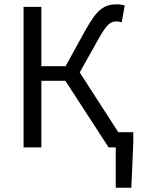

<svg xmlns="http://www.w3.org/2000/svg" viewBox="-20 -688 668 896"><path d="M520 188V0H487L285 -311H173V0H90V-656H173V-379H286L378 -546Q399 -583 416 -607Q433 -631 450.5 -644.5Q468 -658 486 -663Q504 -668 526 -668Q535 -668 544.5 -666.5Q554 -665 562 -662L548 -584Q542 -586 535.5 -587Q529 -588 524 -588Q513 -588 504 -585Q495 -582 485.5 -573Q476 -564 465 -548Q454 -532 439 -505L352 -350L532 -71H602V-21L593 188Z"/></svg>

Font: CV Source Sans
Style: Regular
Weight: 400
Designer: Paul D. Hunt
Foundry: Adobe Systems Incorporated
Version: Version 3.001